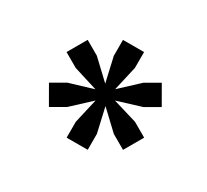

<svg xmlns="http://www.w3.org/2000/svg" viewBox="-86 -791 679 629"><g transform="rotate(-30 253.5 -477.0)"><path d="M220 -292V-352L242 -445L172 -380L120 -350L80 -419L132 -449L223 -477L132 -505L80 -535L120 -604L172 -574L241 -509L220 -602V-662H300V-602L278 -509L348 -574L400 -604L440 -535L388 -505L297 -477L388 -449L440 -419L400 -350L348 -380L278 -445L300 -352V-292Z"/></g></svg>

Font: Belleza
Style: Regular
Weight: 400
Designer: Eduardo Rodriguez Tunni
Foundry: Eduardo Rodriguez Tunni
Version: Version 1.003; ttfautohint (v1.8.4.7-5d5b)